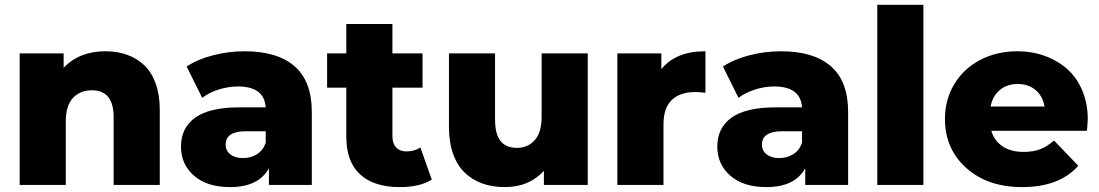

<svg xmlns="http://www.w3.org/2000/svg" viewBox="-20 -762 4528 791"><path d="M61 0V-542H242.2V-482.9Q307.1 -550.8 414.1 -550.8Q462.9 -550.8 502.9 -536.6Q543 -522.5 573.5 -493.9Q604 -465.3 621.1 -418.5Q638.2 -371.6 638.2 -310.1V0H448.2V-278.8Q448.2 -390.1 358.9 -390.1Q310.1 -390.1 280.5 -358.4Q251 -326.7 251 -262.2V0Z M1087.9 0V-68.8Q1045.4 8.8 927.7 8.8Q833 8.8 779.3 -38.1Q725.6 -85 725.6 -158.2Q725.6 -235.8 784.9 -277.8Q844.2 -319.8 966.8 -319.8H1074.7Q1068.8 -405.8 960 -405.8Q920.9 -405.8 880.9 -393.1Q840.8 -380.4 813 -358.9L749 -487.8Q794.4 -518.1 858.4 -534.4Q922.4 -550.8 987.8 -550.8Q1122.6 -550.8 1193.6 -489Q1264.6 -427.2 1264.6 -300.8V0ZM1074.7 -173.8V-221.2H992.7Q909.7 -221.2 909.7 -166Q909.7 -141.6 928.7 -126.2Q947.8 -110.8 981 -110.8Q1013.7 -110.8 1038.8 -126.7Q1064 -142.6 1074.7 -173.8Z M1627 8.8Q1521 8.8 1463.9 -43.2Q1406.7 -95.2 1406.7 -198.2V-400.9H1327.6V-542H1406.7V-663.1H1596.7V-542H1720.7V-400.9H1596.7V-200.2Q1596.7 -170.9 1612.1 -154.5Q1627.4 -138.2 1653.8 -138.2Q1688 -138.2 1711.9 -154.8L1758.8 -22Q1710 8.8 1627 8.8Z M2059.6 8.8Q2008.8 8.8 1967.5 -5.9Q1926.3 -20.5 1895 -50.3Q1863.8 -80.1 1846.7 -127.9Q1829.6 -175.8 1829.6 -238.8V-542H2019.5V-270Q2019.5 -209 2042.2 -180.9Q2064.9 -152.8 2109.4 -152.8Q2154.8 -152.8 2183.1 -184.6Q2211.4 -216.3 2211.4 -280.8V-542H2401.4V0H2220.7V-58.1Q2159.7 8.8 2059.6 8.8Z M2523.4 0V-542H2704.6V-477.1Q2763.7 -550.8 2886.2 -550.8V-379.9Q2860.8 -382.8 2843.3 -382.8Q2782.2 -382.8 2747.8 -350.3Q2713.4 -317.9 2713.4 -249V0Z M3297.4 0V-68.8Q3254.9 8.8 3137.2 8.8Q3042.5 8.8 2988.8 -38.1Q2935.1 -85 2935.1 -158.2Q2935.1 -235.8 2994.4 -277.8Q3053.7 -319.8 3176.3 -319.8H3284.2Q3278.3 -405.8 3169.4 -405.8Q3130.4 -405.8 3090.3 -393.1Q3050.3 -380.4 3022.5 -358.9L2958.5 -487.8Q3003.9 -518.1 3067.9 -534.4Q3131.8 -550.8 3197.3 -550.8Q3332 -550.8 3403.1 -489Q3474.1 -427.2 3474.1 -300.8V0ZM3284.2 -173.8V-221.2H3202.1Q3119.1 -221.2 3119.1 -166Q3119.1 -141.6 3138.2 -126.2Q3157.2 -110.8 3190.4 -110.8Q3223.1 -110.8 3248.3 -126.7Q3273.4 -142.6 3284.2 -173.8Z M3594.2 0V-742.2H3784.2V0Z M4191.4 8.8Q4048.3 8.8 3960.7 -70.1Q3873 -148.9 3873 -272Q3873 -352.1 3911.9 -416Q3950.7 -480 4018.8 -515.4Q4086.9 -550.8 4171.4 -550.8Q4231.9 -550.8 4284.4 -531.7Q4336.9 -512.7 4376.5 -477.8Q4416 -442.9 4438.7 -389.2Q4461.4 -335.4 4461.4 -270Q4461.4 -261.7 4459.7 -244.1Q4458 -226.6 4458 -223.1H4064Q4076.2 -181.6 4110.6 -158.9Q4145 -136.2 4197.3 -136.2Q4236.3 -136.2 4265.1 -147.2Q4293.9 -158.2 4322.3 -183.1L4422.4 -79.1Q4344.2 8.8 4191.4 8.8ZM4061 -323.2H4283.2Q4275.9 -366.2 4246.3 -391.1Q4216.8 -416 4172.4 -416Q4128.4 -416 4098.9 -391.1Q4069.3 -366.2 4061 -323.2Z"/></svg>

Font: Montserrat ExtraBold
Style: Regular
Weight: 800
Designer: Julieta Ulanovsky
Foundry: Julieta Ulanovsky
Version: Version 9.000